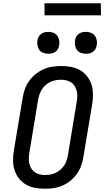

<svg xmlns="http://www.w3.org/2000/svg" viewBox="-20 -1147 640 1175"><path d="M255 8Q223 8 193.5 2.5Q164 -3 139 -17.5Q114 -32 96 -55Q78 -78 69 -106Q60 -134 60 -165Q60 -196 65 -227L119 -550Q123 -576 132.5 -602.5Q142 -629 159 -652.5Q176 -676 198.5 -694Q221 -712 247 -723.5Q273 -735 300.5 -739Q328 -743 354 -743Q386 -743 415.5 -737.5Q445 -732 470 -717.5Q495 -703 513 -680Q531 -657 540 -629Q549 -601 549 -570Q549 -539 544 -508L490 -185Q486 -159 476.5 -132.5Q467 -106 450 -82.5Q433 -59 411 -41Q389 -23 362.5 -11.5Q336 0 308.5 4Q281 8 255 8ZM255 -76Q271 -76 288 -79Q305 -82 321 -89.5Q337 -97 350.5 -109Q364 -121 373.5 -135.5Q383 -150 388 -166.5Q393 -183 396 -199L449 -521Q452 -539 453 -556Q454 -573 450 -589Q446 -605 438 -619Q430 -633 416.5 -642Q403 -651 387 -655Q371 -659 354 -659Q338 -659 321 -656Q304 -653 288 -645.5Q272 -638 258.5 -626Q245 -614 236 -599.5Q227 -585 221.5 -568.5Q216 -552 213 -536L160 -214Q157 -196 156.5 -179Q156 -162 159.5 -146Q163 -130 171.5 -116Q180 -102 193 -93Q206 -84 222 -80Q238 -76 255 -76ZM506 -818Q490 -818 475 -823.5Q460 -829 451 -841Q442 -853 439.5 -869Q437 -885 439 -901Q441 -912 447 -922.5Q453 -933 462.5 -940Q472 -947 483.5 -949.5Q495 -952 506 -952Q522 -952 536.5 -946.5Q551 -941 560 -929Q569 -917 572 -901Q575 -885 572 -869Q570 -858 564.5 -847.5Q559 -837 549 -830Q539 -823 528 -820.5Q517 -818 506 -818ZM276 -818Q260 -818 245 -823.5Q230 -829 221 -841Q212 -853 209.5 -869Q207 -885 209 -901Q211 -912 217 -922.5Q223 -933 232.5 -940Q242 -947 253.5 -949.5Q265 -952 276 -952Q292 -952 306.5 -946.5Q321 -941 330 -929Q339 -917 342 -901Q345 -885 342 -869Q340 -858 334.5 -847.5Q329 -837 319 -830Q309 -823 298 -820.5Q287 -818 276 -818ZM253 -1053 252 -1127H597L598 -1053Z"/></svg>

Font: Iosevka HT Medium Extended
Style: Italic
Weight: 500
Width: 7
Italic angle: -9°
Monospace: yes
Designer: Belleve Invis
Foundry: Belleve Invis
Version: Version 32.3.0; ttfautohint (v1.8.4)